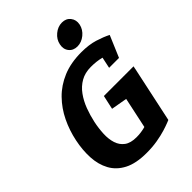

<svg xmlns="http://www.w3.org/2000/svg" viewBox="-252 -995 1121 1121"><g transform="rotate(-45 308.5 -434.5)"><path d="M407 -576Q359 -576 323.2 -555.5Q287.3 -535 262.2 -500Q237 -465 220.8 -422Q204.7 -379 195 -334Q185.7 -289.7 183.8 -247.2Q182 -204.7 192.8 -170.7Q203.7 -136.7 230.7 -116.7Q257.7 -96.7 305.7 -96.7Q339 -96.7 371 -104.5Q403 -112.3 437 -122.3L508.3 -37Q508.3 -37 491.2 -30Q474 -23 443.2 -13.5Q412.3 -4 371.5 3Q330.7 10 282.7 10Q195.7 10 141.8 -18Q88 -46 61.7 -94.5Q35.3 -143 32.2 -205Q29 -267 43 -334Q57 -402 86.7 -463.5Q116.3 -525 163.2 -573Q210 -621 275.8 -648.5Q341.7 -676 428.7 -676Q491 -676 537.3 -661.7Q583.7 -647.3 617.3 -630L568.7 -538Q529.7 -556.3 492 -566.2Q454.3 -576 407 -576ZM375 -82.3 439.7 -385.3H582.7L508.3 -37ZM341 -402H586L558.7 -273.7L322 -315.3ZM479 -496.7 507.3 -630H617.3L560.7 -496.7ZM437 -715.3Q402.7 -715.3 384 -739Q365.3 -762.7 372.7 -797Q379.3 -830.7 408.2 -854.7Q437 -878.7 471.3 -878.7Q505 -878.7 523.8 -854.7Q542.7 -830.7 536 -797Q528.7 -762.7 499.7 -739Q470.7 -715.3 437 -715.3Z"/></g></svg>

Font: Epunda Slab Light
Style: Italic
Weight: 300
Italic angle: -12°
Designer: Simon Atzbach
Foundry: typofactur
Version: Version 1.102